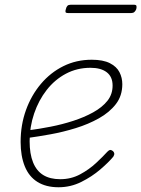

<svg xmlns="http://www.w3.org/2000/svg" viewBox="-20 -771 596 810"><path d="M227 19Q174 19 138 -3.5Q102 -26 84.5 -69.5Q67 -113 67 -172Q67 -244 89.5 -306.5Q112 -369 152.5 -417Q193 -465 247.5 -492Q302 -519 367 -519Q415 -519 443.5 -504.5Q472 -490 484 -466.5Q496 -443 496 -416Q496 -367 469 -332Q442 -297 397.5 -272Q353 -247 299.5 -230.5Q246 -214 193.5 -204.5Q141 -195 97 -189L99 -221Q145 -227 193.5 -236.5Q242 -246 288.5 -261Q335 -276 373 -297Q411 -318 433 -345.5Q455 -373 455 -410Q455 -447 430.5 -466Q406 -485 362 -485Q305 -485 258 -460Q211 -435 177 -391.5Q143 -348 124 -292Q105 -236 105 -175Q105 -122 119.5 -86Q134 -50 162.5 -32.5Q191 -15 234 -15Q280 -15 318 -35.5Q356 -56 385.5 -83.5Q415 -111 433 -131Q440 -138 444.5 -138.5Q449 -139 456 -134Q461 -130 462 -124Q463 -118 458 -110Q438 -86 403 -56Q368 -26 323 -3.5Q278 19 227 19ZM267 -716Q258 -716 256.5 -720Q255 -724 258 -733Q260 -742 264.5 -746.5Q269 -751 278 -751H545Q554 -751 555.5 -746.5Q557 -742 555 -733Q552 -725 547 -720.5Q542 -716 534 -716Z"/></svg>

Font: Playwrite AU QLD Thin
Style: Regular
Weight: 250
Designer: Veronika Burian, José Scaglione
Foundry: TypeTogether
Version: Version 1.002